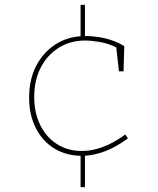

<svg xmlns="http://www.w3.org/2000/svg" viewBox="-20 -751 649 791"><path d="M507 -181Q460 -146 414.5 -128.5Q369 -111 325 -109L330 -118V20H312V-118L318 -109Q254 -109 205 -138.5Q156 -168 128 -222.5Q100 -277 100 -349Q100 -423 128.5 -478.5Q157 -534 206 -566.5Q255 -599 318 -602L312 -593V-731H330V-594L321 -603Q354 -603 384.5 -598.5Q415 -594 442 -584.5Q469 -575 492 -561L489 -457H470L459 -556Q426 -572 391.5 -578Q357 -584 331 -584Q269 -584 221.5 -554Q174 -524 147.5 -472Q121 -420 121 -352Q121 -287 145.5 -236.5Q170 -186 214.5 -157.5Q259 -129 317 -129Q360 -129 405 -146Q450 -163 496 -197Z"/></svg>

Font: Bitter Thin
Style: Regular
Weight: 100
Designer: Sol Matas, and Bitter project Authors
Foundry: Sol Matas
Version: Version 2.002